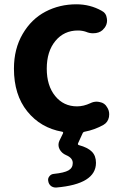

<svg xmlns="http://www.w3.org/2000/svg" viewBox="-20 -590 566 880"><path d="M368.2 13.7Q361.3 14.6 358.4 21.5L337.9 66.4Q335 73.2 341.8 75.2Q381.8 85.9 400.9 105Q419.9 124 419.9 156.2Q419.9 253.9 238.3 269.5Q237.3 269.5 235.4 269.5Q223.6 269.5 213.9 262.7Q203.1 253.9 201.2 240.2Q198.2 228.5 206.1 218.3Q213.9 208 226.6 207Q274.4 202.1 293.9 190.9Q313.5 179.7 313.5 157.2Q313.5 133.8 283.2 121.1Q262.7 112.3 252.9 93.8Q248 84 248 74.2Q248 64.5 252 55.7L268.6 21.5Q271.5 14.6 264.6 13.7Q166 -3.9 105 -79.6Q43.9 -155.3 43.9 -275.4Q43.9 -366.2 84 -434.6Q124 -502.9 188.5 -536.6Q252.9 -570.3 330.1 -570.3Q392.6 -570.3 445.3 -541Q466.8 -530.3 469.7 -505.9Q470.7 -501 470.7 -496.1Q470.7 -477.5 459 -461.9L457 -460Q444.3 -442.4 419.9 -438.5Q413.1 -437.5 406.2 -437.5Q389.6 -437.5 374 -444.3Q356.4 -450.2 336.9 -450.2Q273.4 -450.2 233.9 -402.3Q194.3 -354.5 194.3 -275.4Q194.3 -197.3 232.9 -149.9Q271.5 -102.5 333 -102.5Q363.3 -102.5 394.5 -117.2Q408.2 -124 422.9 -124Q429.7 -124 437.5 -122.1Q460 -118.2 470.7 -98.6Q480.5 -84 480.5 -66.4Q480.5 -60.5 479.5 -53.7Q474.6 -29.3 454.1 -17.6Q414.1 4.9 368.2 13.7Z"/></svg>

Font: Gen Jyuu Gothic Bold
Style: Bold
Weight: 700
Designer: [Source Han Sans]
Ryoko NISHIZUKA  (kana & ideographs); Paul D. Hunt (Latin, Greek & Cyrillic); Wenlong ZHANG  (bopomofo
Version: Version 1.002.20150607